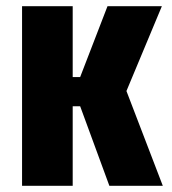

<svg xmlns="http://www.w3.org/2000/svg" viewBox="-20 -598 553 618"><path d="M51 0V-578H214V-350H238L326 -578H501L387 -305L504 0H332L238 -256H214V0Z"/></svg>

Font: Oswald
Style: Bold
Weight: 700
Designer: Vernon Adams
Foundry: Vernon Adams
Version: Version 4.103;gftools[0.9.33.dev8+g029e19f]